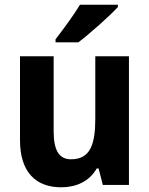

<svg xmlns="http://www.w3.org/2000/svg" viewBox="-20 -786 635 816"><path d="M481 -756V-766H320C293 -721 249 -662 216 -619V-606H313C363 -644 447 -719 481 -756ZM528 -547H385V-282C385 -171 363 -109 282 -109C230 -109 208 -149 208 -228V-547H65V-190C65 -56 131 10 240 10C304 10 360 -15 391 -70H399L417 0H528Z"/></svg>

Font: Noto Sans Thai Looped SemiCondensed
Style: Bold
Weight: 700
Width: 4
Designer: Sasikarn Vongin, Ben Mitchell
Foundry: The Fontpad Ltd
Version: Version 1.001